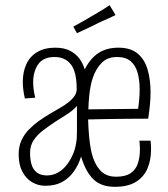

<svg xmlns="http://www.w3.org/2000/svg" viewBox="-20 -710 649 741"><path d="M155 7Q127 7 103.5 -7Q80 -21 66 -48Q52 -75 52 -115Q52 -144 62.5 -167.5Q73 -191 91 -209.5Q109 -228 130 -243Q151 -258 173 -271Q193 -283 211.5 -293.5Q230 -304 244.5 -315.5Q259 -327 267.5 -339.5Q276 -352 276 -366Q276 -433 253.5 -461.5Q231 -490 191 -490Q147 -490 127.5 -462Q108 -434 108 -392Q108 -378 110 -363.5Q112 -349 116 -333L76 -330Q72 -347 70 -363Q68 -379 68 -394Q68 -432 81.5 -462Q95 -492 123.5 -509Q152 -526 193 -526Q227 -526 249.5 -514.5Q272 -503 286 -484.5Q300 -466 307 -442Q328 -484 359.5 -505Q391 -526 437 -526Q484 -526 511 -503.5Q538 -481 549.5 -442Q561 -403 561 -354Q561 -330 558.5 -304.5Q556 -279 552 -252Q513 -252 470 -251.5Q427 -251 388 -250.5Q349 -250 320 -249Q321 -214 324 -182Q327 -150 333 -122Q343 -80 365.5 -54Q388 -28 428 -28Q464 -28 484 -41.5Q504 -55 512 -79Q520 -103 520 -133Q520 -141 519.5 -149.5Q519 -158 518 -167H561Q562 -159 562.5 -150.5Q563 -142 563 -134Q563 -92 549 -59.5Q535 -27 504.5 -8Q474 11 423 11Q370 11 340 -18.5Q310 -48 293 -106Q283 -73 264.5 -47.5Q246 -22 219.5 -7.5Q193 7 155 7ZM161 -33Q193 -33 219 -54.5Q245 -76 261.5 -114.5Q278 -153 277 -204Q277 -221 277 -237Q277 -253 277 -269Q277 -285 277 -301Q262 -284 239.5 -269.5Q217 -255 193 -240Q169 -224 146.5 -207Q124 -190 110 -169Q96 -148 96 -120Q96 -94 102 -74.5Q108 -55 122.5 -44Q137 -33 161 -33ZM321 -288 513 -290Q516 -310 517.5 -329Q519 -348 519 -365Q519 -401 511 -429.5Q503 -458 484 -474Q465 -490 432 -490Q395 -490 373 -468Q351 -446 339 -412Q333 -395 329.5 -376.5Q326 -358 324 -337Q322 -316 321 -288ZM277 -582 263 -607Q273 -613 284.5 -619Q296 -625 308.5 -632.5Q321 -640 333 -647Q345 -654 357 -661Q369 -668 381 -675.5Q393 -683 403 -690L426 -652Q414 -646 401 -640Q388 -634 375 -628.5Q362 -623 349 -616Q337 -610 324.5 -604Q312 -598 300 -592.5Q288 -587 277 -582Z"/></svg>

Font: Truculenta ExtraLight
Style: Regular
Weight: 250
Version: Version 1.002